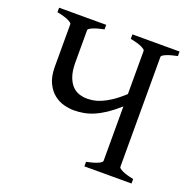

<svg xmlns="http://www.w3.org/2000/svg" viewBox="-112 -728 844 841"><g transform="rotate(20 310.0 -307.5)"><path d="M244.1 -615.2V-594.2Q210.9 -587.4 192.1 -579.3Q173.3 -571.3 173.3 -564.5V-411.1Q173.8 -373.5 182.6 -348.9Q191.4 -324.2 205.3 -309.6Q219.2 -294.9 237.3 -288.8Q255.4 -282.7 274.9 -282.7Q287.1 -282.7 302.7 -284.9Q318.4 -287.1 338.1 -295.2Q357.9 -303.2 382.3 -319.1Q406.7 -335 437 -362.8V-564.5Q437 -570.3 419.4 -578.9Q401.9 -587.4 366.2 -594.2V-615.2H585.9V-594.2Q552.7 -587.4 533.9 -579.3Q515.1 -571.3 515.1 -564.5V-51.3Q515.1 -45.4 533 -36.6Q550.8 -27.8 585.9 -21V0H366.2V-21Q399.4 -27.8 418.2 -36.1Q437 -44.4 437 -51.3V-305.2Q406.7 -278.3 380.4 -260.7Q354 -243.2 329.8 -232.9Q305.7 -222.7 283 -218.8Q260.3 -214.8 237.3 -214.8Q216.3 -214.8 191.7 -221.2Q167 -227.5 145.8 -244.1Q124.5 -260.7 110.1 -289.8Q95.7 -318.8 95.2 -363.8V-564.5Q95.2 -570.3 77.4 -578.9Q59.6 -587.4 24.4 -594.2V-615.2Z"/></g></svg>

Font: Akkhara
Style: Regular
Weight: 400
Designer: J. Victor Gaultney
Version: Version 1.00 June 13, 2006, initial release